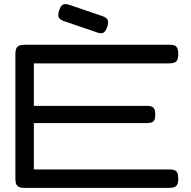

<svg xmlns="http://www.w3.org/2000/svg" viewBox="-20 -906 932 936"><path d="M100 10Q80 10 70.5 4.5Q61 -1 58 -11.5Q55 -22 55 -36V-643Q55 -669 65.5 -678.5Q76 -688 103 -688H805Q819 -688 829 -685Q839 -682 844 -672Q849 -662 849 -642Q849 -622 843.5 -612.5Q838 -603 828 -600Q818 -597 804 -597H145V-390H695Q709 -390 718 -387Q727 -384 732 -375Q737 -366 737 -347Q737 -329 732 -320Q727 -311 717 -308.5Q707 -306 693 -306H145V-80H805Q819 -80 829 -77Q839 -74 844 -64.5Q849 -55 849 -35Q849 -15 843.5 -5.5Q838 4 828 7Q818 10 804 10ZM456 -747 292 -803Q272 -810 266.5 -821Q261 -832 268 -854Q275 -877 286 -883Q297 -889 316 -883L481 -827Q500 -820 505 -808.5Q510 -797 503 -775Q495 -753 485 -747Q475 -741 456 -747Z"/></svg>

Font: Fredoka Expanded
Style: Regular
Weight: 400
Width: 7
Designer: Ben Nathan
Foundry: Milena B. Brandão, Ben Nathan
Version: Version 2.001